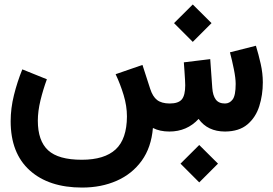

<svg xmlns="http://www.w3.org/2000/svg" viewBox="-20 -596 1239 870"><path d="M797.9 145.5 882.8 61 967.8 145.5 882.8 230.5ZM768.6 -491.2 853.5 -575.7 938.5 -491.2 853.5 -406.2ZM747.6 0Q704.1 0 672.9 -16.1Q665.5 72.3 622.1 132.3Q578.6 192.4 508.8 223.1Q439 253.9 352.1 253.9Q201.2 253.9 114.7 176Q28.3 98.1 28.3 -46.9Q28.3 -105 43.2 -165Q58.1 -225.1 81.1 -281.7L192.4 -236.8Q175.3 -190.4 163.3 -141.1Q151.4 -91.8 151.4 -49.3Q151.4 42 198 85Q244.6 127.9 350.6 127.9Q453.1 127.9 503.9 81.1Q554.7 34.2 555.2 -68.4Q555.2 -115.7 540.3 -165Q525.4 -214.4 503.9 -259.8L625.5 -301.8L660.6 -193.4Q671.9 -158.2 691.9 -142.8Q711.9 -127.4 748.5 -127Q788.6 -127 804 -145.8Q819.3 -164.6 819.3 -209.5Q819.3 -216.3 818.4 -234.1Q817.4 -252 815.9 -273.7Q814.5 -295.4 813 -313.5L932.6 -328.1L941.9 -197.3Q944.3 -163.1 957.8 -145Q971.2 -127 999.5 -127Q1020.5 -127 1034.2 -145.3Q1047.9 -163.6 1047.9 -215.8Q1047.9 -241.7 1039.8 -282Q1031.7 -322.3 1022 -358.9L1139.6 -388.7Q1151.9 -348.6 1161.4 -306.2Q1170.9 -263.7 1170.9 -223.1Q1170.9 -165.5 1154.8 -114.7Q1138.7 -64 1101.1 -32.2Q1063.5 -0.5 1000 0Q920.9 0 879.9 -57.1Q827.1 0 747.6 0Z"/></svg>

Font: Vazir
Style: Bold
Weight: 700
Designer: Saber Rastikerdar
Foundry: Saber Rastikerdar
Version: Version 30.0.0